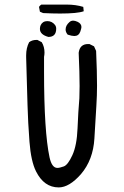

<svg xmlns="http://www.w3.org/2000/svg" viewBox="-20 -819 540 837"><path d="M236 -2Q172 -2 137 -72Q115 -116 108.5 -201Q102 -286 100 -360Q98 -434 94 -569V-578Q94 -610 107 -635Q120 -645 139 -645H143L162 -635Q174 -615 174 -590Q174 -581 172 -571V-508Q172 -245 196 -133Q206 -87 230 -87Q240 -87 258 -93.5Q276 -100 295.5 -142.5Q315 -185 318 -259Q321 -333 326 -391Q327 -412 327 -444Q327 -500 323 -589Q328 -627 364 -627H370L390 -617L399 -597Q403 -506 403 -445Q403 -404 400 -356Q397 -308 391.5 -215Q386 -122 333 -60Q282 -2 236 -2ZM191 -658Q154 -668 154 -693Q154 -712 168 -722Q176 -727 186 -727Q207 -727 220 -710Q225 -703 225 -694Q225 -658 191 -658ZM304 -662Q293 -662 275 -668Q266 -679 266 -690Q266 -708 282 -722Q289 -729 299 -729Q307 -729 318 -724Q335 -716 335 -701Q335 -696 330 -681Q323 -662 304 -662ZM242 -760Q209 -760 168 -762L154 -768L150 -789Q154 -795 160 -799H271Q310 -799 343 -789L345 -770Q318 -760 242 -760Z"/></svg>

Font: Xiaolai SC
Style: Regular
Weight: 400
Designer: Nozomi Seto 瀬戸のぞみ
Version: Version 3.11;December 4, 2020;FontCreator 13.0.0.2613 64-bit